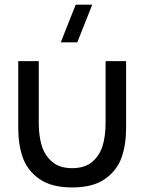

<svg xmlns="http://www.w3.org/2000/svg" viewBox="-20 -808 633 842"><path d="M319 -622.5H246.5L312 -787.5H384.5ZM60 -246.5V-540H150V-269.5Q150 -211 163.5 -168Q177 -125 209.5 -97.8Q242 -70.5 296.5 -70.5Q351 -70.5 383.8 -97.8Q416.5 -125 429.8 -168Q443 -211 443 -269.5V-540H533V-246.5Q533 -173 513 -116.8Q493 -60.5 440.5 -23.2Q388 14 296.5 14Q205 14 152.5 -23.2Q100 -60.5 80 -116.8Q60 -173 60 -246.5Z"/></svg>

Font: Vela Sans Med
Style: Regular
Weight: 500
Designer: Principal design: Mikhail Sharanda - project Manrope.
Design modification: Ravid Balaliev
Foundry: Mikhail Sharanda
Version: Version 1.001